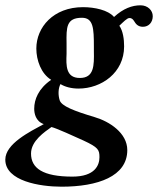

<svg xmlns="http://www.w3.org/2000/svg" viewBox="-23 -466 596 724"><path d="M445 -291C445 -318 441 -349 427 -369C442 -383 456 -398 465 -398C475 -398 479 -392 483 -386C489 -376 497 -365 516 -365C538 -365 553 -382 553 -405C553 -427 534 -446 507 -446C475 -446 442 -434 407 -402C385 -428 334 -439 290 -439C178 -439 114 -363 114 -283C114 -239 132 -188 170 -165C122 -132 106 -91 106 -56C106 -39 111 -9 142 2C89 31 -3 76 -3 136C-3 217 128 238 209 238C346 238 457 199 457 100C457 35 389 -8 335 -24C255 -48 209 -66 202 -88C196 -107 196 -132 205 -149C221 -139 245 -132 273 -132C360 -132 445 -192 445 -291ZM171 13C189 17 259 49 292 64C348 90 352 99 352 127C352 157 335 200 250 200C138 200 94 168 94 113C94 65 146 31 171 13ZM331 -291C331 -285 331 -279 331 -273C332 -219 332 -172 278 -172C225 -172 226 -219 228 -263C228 -269 228 -276 228 -282C228 -289 228 -296 228 -303C227 -363 227 -399 286 -399C329 -399 331 -359 331 -291Z"/></svg>

Font: Libertinus Serif
Style: Bold Italic
Weight: 700
Italic angle: -12°
Designer: Philipp H. Poll, Khaled Hosny
Foundry: Caleb Maclennan
Version: Version 7.050;RELEASE